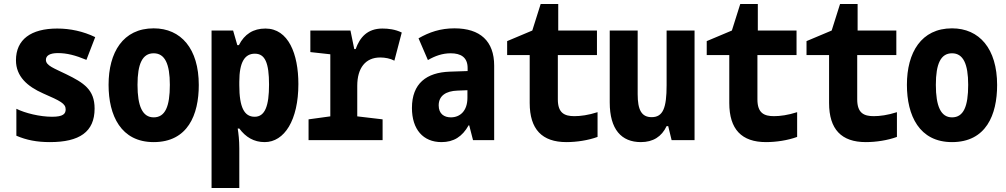

<svg xmlns="http://www.w3.org/2000/svg" viewBox="-20 -702 5040 962"><path d="M230 10C378 10 454 -41 454 -158C454 -253 400 -287 312 -330C251 -360 210 -373 210 -402C210 -423 229 -436 270 -436C315 -436 358 -425 413 -402L457 -516C397 -545 332 -559 267 -559C135 -559 60 -504 60 -400C60 -319 117 -269 196 -234C283 -196 309 -183 309 -154C309 -132 297 -117 241 -117C180 -117 106 -135 62 -157V-22C113 0 165 10 230 10Z M750 10C921 10 976 -127 976 -276C976 -458 887 -560 750 -560C596 -560 524 -439 524 -277C524 -123 586 10 750 10ZM750 -114C694 -114 669 -170 669 -277C669 -383 694 -435 750 -435C806 -435 831 -382 831 -277C831 -169 808 -114 750 -114Z M1040 240H1179V41C1179 1 1175 -33 1171 -58H1179C1211 -15 1252 10 1306 10C1405 10 1475 -100 1475 -281C1475 -432 1425 -559 1310 -559C1249 -559 1205 -531 1177 -476H1169L1148 -549H1040ZM1256 -117C1204 -117 1179 -164 1179 -275V-292C1179 -392 1207 -433 1257 -433C1308 -433 1328 -387 1328 -278C1328 -172 1308 -117 1256 -117Z M1526 0H1897V-104L1770 -119V-272C1770 -361 1811 -414 1885 -414C1909 -414 1936 -409 1956 -398L1993 -539C1960 -555 1926 -559 1896 -559C1821 -559 1783 -515 1762 -456H1755L1736 -549H1535V-441L1635 -430V-119L1526 -104Z M2192 10C2253 10 2296 -17 2328 -74H2331L2350 0H2456V-373C2456 -496 2386 -560 2257 -560C2187 -560 2131 -541 2077 -510L2124 -401C2160 -422 2197 -435 2238 -435C2289 -435 2323 -415 2323 -361V-346L2234 -343C2117 -339 2044 -284 2044 -161C2044 -54 2100 10 2192 10ZM2239 -114C2206 -114 2178 -131 2178 -174C2178 -222 2214 -246 2272 -248L2322 -250V-212C2322 -146 2285 -114 2239 -114Z M2818 10C2869 10 2928 1 2974 -16V-140C2928 -125 2888 -120 2858 -120C2809 -120 2775 -135 2775 -204V-426H2971V-549H2777V-682H2689L2647 -549L2521 -496V-426H2634V-186C2634 -54 2696 10 2818 10Z M3191 10C3252 10 3295 -17 3320 -70H3328L3345 0H3460V-549H3320V-275C3320 -161 3302 -115 3245 -115C3194 -115 3175 -152 3175 -230V-549H3035V-189C3035 -53 3094 10 3191 10Z M3818 10C3869 10 3928 1 3974 -16V-140C3928 -125 3888 -120 3858 -120C3809 -120 3775 -135 3775 -204V-426H3971V-549H3777V-682H3689L3647 -549L3521 -496V-426H3634V-186C3634 -54 3696 10 3818 10Z M4318 10C4369 10 4428 1 4474 -16V-140C4428 -125 4388 -120 4358 -120C4309 -120 4275 -135 4275 -204V-426H4471V-549H4277V-682H4189L4147 -549L4021 -496V-426H4134V-186C4134 -54 4196 10 4318 10Z M4750 10C4921 10 4976 -127 4976 -276C4976 -458 4887 -560 4750 -560C4596 -560 4524 -439 4524 -277C4524 -123 4586 10 4750 10ZM4750 -114C4694 -114 4669 -170 4669 -277C4669 -383 4694 -435 4750 -435C4806 -435 4831 -382 4831 -277C4831 -169 4808 -114 4750 -114Z"/></svg>

Font: Noto Sans Mono ExtraCondensed ExtraBold
Style: Regular
Weight: 800
Width: 2
Designer: Monotype Design Team
Foundry: Monotype Imaging Inc.
Version: Version 2.014